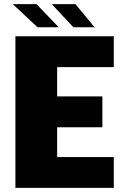

<svg xmlns="http://www.w3.org/2000/svg" viewBox="-20 -914 628 934"><path d="M533.5 -150V0H55V-737.5H533.5V-587.5H258V-445H478V-295H258V-150ZM440 -781.5H337L231.5 -894H347ZM265.5 -781.5H162.5L42 -894H157.5Z"/></svg>

Font: Epilogue Black
Style: Regular
Weight: 900
Designer: Tyler Finck
Foundry: Etcetera Type Co
Version: Version 2.111; ttfautohint (v1.8.3)